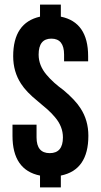

<svg xmlns="http://www.w3.org/2000/svg" viewBox="-20 -765 436 830"><path d="M153 -693V-745H243V-693Q361 -669 361 -522V-500H257V-529Q257 -598 202 -598Q147 -598 147 -529Q147 -482 181 -442Q194 -426 215 -407L234 -391L255 -375Q306 -332 328 -297Q362 -245 362 -178Q362 -30 243 -6V45H153V-6Q34 -30 34 -178V-226H138V-171Q138 -103 195 -103Q252 -103 252 -171Q252 -218 218 -258Q205 -274 184 -293L165 -309L145 -326Q93 -368 71 -403Q37 -455 37 -522Q37 -667 153 -693Z"/></svg>

Font: Adderley Bold
Style: Regular
Weight: 700
Designer: gorohovskiy
Version: Version 1.003 November 13, 2017